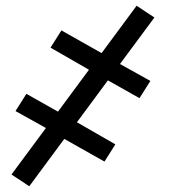

<svg xmlns="http://www.w3.org/2000/svg" viewBox="-20 -487 640 669"><path d="M82 162 20 121 140 -41 34 -100 72 -160 182 -98 290 -244 156 -321 194 -381 334 -302 456 -467 518 -426 398 -264 504 -205 466 -145 356 -207 248 -61 382 16 344 76 204 -3Z"/></svg>

Font: Iosevka Extended
Style: Italic
Weight: 400
Width: 7
Italic angle: -9°
Monospace: yes
Designer: Belleve Invis
Foundry: Belleve Invis
Version: Version 32.5.0; ttfautohint (v1.8.4)